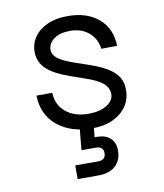

<svg xmlns="http://www.w3.org/2000/svg" viewBox="-85 -592 769 898"><g transform="rotate(-10 300.0 -143.5)"><path d="M322 14Q217 14 154 -39Q91 -92 89 -182H164Q166 -124 208 -89.5Q250 -55 320 -56Q371 -57 403.5 -78Q436 -99 435 -131Q434 -160 409 -181Q384 -202 325 -222L262 -244Q185 -271 151.5 -302.5Q118 -334 116 -380Q115 -422 137 -454Q159 -486 199.5 -504.5Q240 -523 294 -523Q387 -524 443 -476.5Q499 -429 501 -346L426 -345Q419 -395 384 -424Q349 -453 296 -453Q248 -453 219 -432Q190 -411 191 -379Q192 -357 213.5 -340Q235 -323 286 -305L350 -283Q433 -255 469 -222.5Q505 -190 506 -142Q508 -96 485 -61Q462 -26 420 -6Q378 14 322 14ZM310 236H211V171H320Q356 171 356 137Q356 106 320 106H252L265 -31H332L323 57H334Q375 57 397.5 78Q420 99 420 137Q420 183 391 209.5Q362 236 310 236Z"/></g></svg>

Font: Orbit
Style: Regular
Weight: 400
Designer: Sooun Cho
Foundry: JAMO
Version: Version 1.000; ttfautohint (v1.8.4.7-5d5b);gftools[0.9.29]